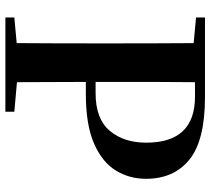

<svg xmlns="http://www.w3.org/2000/svg" viewBox="-54 -727 781 713"><g transform="rotate(90 336.5 -370.5)"><path d="M44.9 -708V-741.2H340.8Q501.5 -741.2 572.8 -683.3Q644 -625.5 644 -522Q644 -460 612.8 -409.4Q581.5 -358.9 512.2 -328.9Q442.9 -298.8 329.1 -298.8H284.2L285.2 -43L395 -33.2V0H44.9V-33.2L140.1 -42Q140.6 -116.2 140.9 -192.4Q141.1 -268.6 141.1 -346.2V-394Q141.1 -470.7 140.9 -546.6Q140.6 -622.6 140.1 -699.2ZM284.2 -335H326.2Q421.4 -335 465.6 -387.5Q509.8 -439.9 509.8 -522.9Q509.8 -704.1 338.9 -704.1H285.2Q284.2 -627.4 284.2 -549.8Q284.2 -472.2 284.2 -394Z"/></g></svg>

Font: Source Han Serif TW
Style: Bold
Weight: 700
Designer: Ryoko NISHIZUKA Ë•øÂ°öÊ∂ºÂ≠ê (kana & ideographs); Frank Grie√ühammer (Latin, Greek & Cyrillic); Wenlong ZHANG Âº†ÊñáÈæô 
Foundry: Adobe
Version: Version 2.003;hotconv 1.1.1;makeotfexe 2.6.0